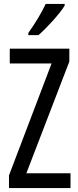

<svg xmlns="http://www.w3.org/2000/svg" viewBox="-20 -1014 401 983"><path d="M311 -985V-994H214C193 -949 163 -899 125 -845V-834H177C218 -870 286 -943 311 -985ZM341 -51V-127H115L335 -699V-765H30V-689H244L26 -116V-51Z"/></svg>

Font: Noto Sans Tamil UI ExtraCondensed
Style: Regular
Weight: 400
Width: 2
Designer: Jelle Bosma - Monotype Design Team
Foundry: Monotype Imaging Inc.
Version: Version 2.004